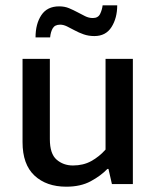

<svg xmlns="http://www.w3.org/2000/svg" viewBox="-20 -694 586 724"><path d="M378 -472H481V0H402L389 -57H385Q360 -31 322 -10.5Q284 10 230 10Q155 10 110 -32Q65 -74 65 -158V-472H168V-169Q168 -114 193.5 -92Q219 -70 255 -70Q294 -70 324 -86.5Q354 -103 378 -130ZM114 -553Q114 -604 136 -637Q158 -670 203 -670Q224 -670 240.5 -663Q257 -656 272 -648Q287 -640 301 -633Q315 -626 330 -626Q350 -626 357.5 -641.5Q365 -657 367 -674H422Q422 -626 400.5 -592Q379 -558 336 -558Q314 -558 295.5 -564.5Q277 -571 261.5 -579.5Q246 -588 232.5 -594.5Q219 -601 207 -601Q187 -601 179 -587.5Q171 -574 169 -553Z"/></svg>

Font: Ek Mukta Medium
Style: Regular
Weight: 500
Designer: Girish Dalvi and Yashodeep Gholap
Foundry: Ek Type
Version: Version 2.538;PS 1.002;hotconv 16.6.51;makeotf.lib2.5.65220;